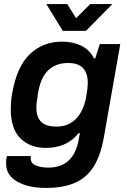

<svg xmlns="http://www.w3.org/2000/svg" viewBox="-20 -743 631 945"><path d="M206 182Q120 182 65 151Q10 120 10 62Q10 55 10.5 46.5Q11 38 14 25H132Q131 31 131 35Q131 61 156.5 71.5Q182 82 216 82Q281 82 318.5 46.5Q356 11 368 -59Q370 -68 371 -76Q372 -84 373 -88H367Q338 -51 297.5 -33Q257 -15 206 -15Q128 -15 80.5 -62Q33 -109 33 -206Q33 -223 34.5 -242.5Q36 -262 40 -284Q63 -416 127.5 -477Q192 -538 285 -538Q340 -538 381 -517.5Q422 -497 442 -456H449L471 -526H572L491 -66Q475 24 440 78.5Q405 133 347.5 157.5Q290 182 206 182ZM259 -120Q288 -120 312.5 -130Q337 -140 355.5 -159.5Q374 -179 386.5 -207Q399 -235 405 -271Q409 -294 410.5 -308.5Q412 -323 412 -335Q412 -383 388.5 -408Q365 -433 315 -433Q275 -433 244.5 -417Q214 -401 194.5 -368Q175 -335 167 -283Q163 -257 161 -241.5Q159 -226 159 -213Q159 -167 182.5 -143.5Q206 -120 259 -120ZM533 -723 403 -591H289L208 -723H311L376 -619H320L424 -723Z"/></svg>

Font: Archivo Variable SemiBold
Style: Italic
Weight: 600
Italic angle: -10°
Designer: Hector Gatti
Foundry: Omnibus-Type
Version: Version 2.001